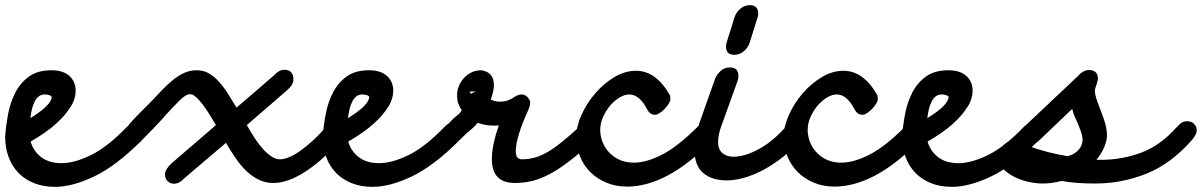

<svg xmlns="http://www.w3.org/2000/svg" viewBox="-66 -667 4670 746"><path d="M11 -186Q22 -192 32 -197.5Q42 -203 52 -208Q50 -197 49.5 -185Q49 -173 48 -162ZM108 -300Q94 -300 84.5 -292.5Q75 -285 68.5 -272Q62 -259 58 -242.5Q54 -226 52 -208Q132 -257 135 -290Q133 -295 125 -297.5Q117 -300 108 -300ZM208 -252Q190 -221 152 -186.5Q114 -152 53 -117Q64 -79 94.5 -56Q125 -33 173 -33Q223 -33 287.5 -64.5Q352 -96 427 -174Q448 -195 466 -195Q483 -195 493 -183Q503 -171 503 -159Q503 -140 483 -120Q385 -22 300 18.5Q215 59 148 59Q102 59 66 44.5Q30 30 5 4Q-20 -22 -33 -58Q-46 -94 -46 -137Q-43 -178 -34.5 -223.5Q-26 -269 -6.5 -307Q13 -345 46.5 -369.5Q80 -394 134 -394Q179 -394 203.5 -372Q228 -350 228 -314Q228 -300 223.5 -284.5Q219 -269 209 -252Z M484 -120Q464 -100 445 -100Q410 -100 410 -136Q410 -145 417.5 -158Q425 -171 437 -185Q449 -199 463.5 -214Q478 -229 491 -242Q500 -251 507 -258Q514 -265 519 -270Q545 -298 567 -320.5Q589 -343 610 -359.5Q631 -376 652.5 -385Q674 -394 699 -394Q724 -394 744.5 -382.5Q765 -371 783 -351.5Q801 -332 818 -305.5Q835 -279 853 -249Q891 -281 929 -314Q967 -347 1004 -379L1002 -378Q1020 -396 1038 -396Q1074 -396 1074 -358Q1074 -337 1049 -316Q1006 -279 971 -248.5Q936 -218 893 -181Q907 -156 922.5 -132Q938 -108 954.5 -89.5Q971 -71 988 -59.5Q1005 -48 1022 -48Q1038 -48 1059 -57Q1080 -66 1103.5 -83Q1127 -100 1152 -123Q1177 -146 1201 -175Q1211 -186 1222.5 -193Q1234 -200 1243 -200Q1281 -200 1281 -164Q1281 -146 1263 -128L1264 -130Q1192 -47 1122.5 -1.5Q1053 44 996 44Q966 44 940 31.5Q914 19 891.5 -2.5Q869 -24 849.5 -52.5Q830 -81 812 -112Q770 -76 728.5 -41Q687 -6 645 30L647 29Q629 47 610 47Q596 47 585.5 37Q575 27 575 10Q575 1 582 -10.5Q589 -22 600 -32Q647 -72 686.5 -106.5Q726 -141 773 -181Q760 -203 746.5 -224.5Q733 -246 720 -263Q707 -280 695 -290.5Q683 -301 673 -301Q656 -301 632 -277Q608 -253 573 -215H574Q555 -194 532 -170Q509 -146 483 -120Z M1245 -186Q1256 -192 1266 -197.5Q1276 -203 1286 -208Q1284 -197 1283.5 -185Q1283 -173 1282 -162ZM1342 -300Q1328 -300 1318.5 -292.5Q1309 -285 1302.5 -272Q1296 -259 1292 -242.5Q1288 -226 1286 -208Q1366 -257 1369 -290Q1367 -295 1359 -297.5Q1351 -300 1342 -300ZM1442 -252Q1424 -221 1386 -186.5Q1348 -152 1287 -117Q1298 -79 1328.5 -56Q1359 -33 1407 -33Q1457 -33 1521.5 -64.5Q1586 -96 1661 -174Q1682 -195 1700 -195Q1717 -195 1727 -183Q1737 -171 1737 -159Q1737 -140 1717 -120Q1619 -22 1534 18.5Q1449 59 1382 59Q1336 59 1300 44.5Q1264 30 1239 4Q1214 -22 1201 -58Q1188 -94 1188 -137Q1191 -178 1199.5 -223.5Q1208 -269 1227.5 -307Q1247 -345 1280.5 -369.5Q1314 -394 1368 -394Q1413 -394 1437.5 -372Q1462 -350 1462 -314Q1462 -300 1457.5 -284.5Q1453 -269 1443 -252Z M1715 -118Q1695 -100 1677 -100Q1657 -100 1650 -110Q1643 -120 1643 -137Q1643 -149 1656.5 -165Q1670 -181 1688 -198H1687Q1702 -213 1711 -219Q1720 -225 1728 -239Q1719 -252 1714.5 -265Q1710 -278 1710 -299Q1710 -315 1716.5 -331.5Q1723 -348 1735 -362Q1747 -376 1764.5 -385Q1782 -394 1805 -394Q1853 -386 1853 -337Q1853 -323 1849.5 -309Q1846 -295 1841 -280Q1850 -276 1858.5 -274Q1867 -272 1878 -272Q1893 -272 1906 -276.5Q1919 -281 1931 -289L1929 -288Q1947 -300 1960 -300Q1983 -300 1994 -272Q1994 -263 1992.5 -257Q1991 -251 1989 -245Q1938 -134 1938 -79Q1938 -48 1962 -48Q1987 -48 2011 -54.5Q2035 -61 2061 -76Q2087 -91 2118 -116Q2149 -141 2188 -177H2187Q2206 -196 2225 -196Q2260 -196 2260 -160Q2260 -141 2238 -119Q2186 -71 2144.5 -39.5Q2103 -8 2067.5 10.5Q2032 29 2000 36.5Q1968 44 1935 44Q1845 44 1845 -49Q1845 -75 1851.5 -107Q1858 -139 1872 -180Q1867 -179 1862 -179Q1857 -179 1852 -179Q1818 -179 1790 -190Q1782 -180 1773 -171.5Q1764 -163 1753 -154V-155Q1745 -147 1736 -138.5Q1727 -130 1716 -119ZM1759 -311Q1759 -307 1764 -303L1782 -312ZM1782 -312 1804 -323Q1804 -317 1806 -313Z M2538 -285Q2538 -284 2538.5 -283.5Q2539 -283 2539 -282Q2539 -275 2532.5 -264.5Q2526 -254 2517 -244.5Q2508 -235 2497.5 -228Q2487 -221 2479 -221Q2460 -221 2449 -241Q2419 -300 2379 -300Q2361 -300 2341 -288Q2321 -276 2304.5 -256.5Q2288 -237 2277 -212Q2266 -187 2266 -161Q2268 -107 2304.5 -71Q2341 -35 2397 -35Q2445 -35 2506 -66Q2567 -97 2646 -176Q2665 -195 2686 -195Q2721 -195 2721 -161Q2721 -150 2716 -141Q2711 -132 2702 -121Q2611 -29 2529 14.5Q2447 58 2371 58Q2326 58 2289.5 42.5Q2253 27 2227 1Q2201 -25 2187 -60.5Q2173 -96 2173 -135Q2173 -175 2193 -220Q2213 -265 2246 -303.5Q2279 -342 2320.5 -367Q2362 -392 2405 -392Q2484 -392 2538 -295Z M2994 -183Q3014 -206 3038 -206Q3073 -206 3073 -171Q3073 -155 3058 -136Q3021 -93 2981 -61Q2941 -29 2902 -8Q2863 13 2826 23.5Q2789 34 2758 34Q2701 34 2666.5 5.5Q2632 -23 2632 -90Q2632 -133 2650 -183L2649 -182Q2665 -227 2680.5 -271Q2696 -315 2712 -360Q2718 -376 2733 -390.5Q2748 -405 2770 -405Q2803 -405 2803 -372Q2803 -367 2802.5 -363Q2802 -359 2799 -353L2801 -356Q2785 -311 2769 -267Q2753 -223 2737 -178Q2724 -143 2724 -116Q2724 -87 2740.5 -72.5Q2757 -58 2784 -58Q2828 -58 2884 -88.5Q2940 -119 2994 -182ZM2788 -600V-599Q2793 -618 2810 -632.5Q2827 -647 2847 -647Q2880 -647 2880 -614Q2880 -612 2879.5 -609.5Q2879 -607 2879 -604L2847 -502Q2841 -482 2824 -468Q2807 -454 2787 -454Q2755 -454 2755 -486Q2755 -490 2755.5 -494.5Q2756 -499 2759 -505L2757 -501Z M3344 -285Q3344 -284 3344.5 -283.5Q3345 -283 3345 -282Q3345 -275 3338.5 -264.5Q3332 -254 3323 -244.5Q3314 -235 3303.5 -228Q3293 -221 3285 -221Q3266 -221 3255 -241Q3225 -300 3185 -300Q3167 -300 3147 -288Q3127 -276 3110.5 -256.5Q3094 -237 3083 -212Q3072 -187 3072 -161Q3074 -107 3110.5 -71Q3147 -35 3203 -35Q3251 -35 3312 -66Q3373 -97 3452 -176Q3471 -195 3492 -195Q3527 -195 3527 -161Q3527 -150 3522 -141Q3517 -132 3508 -121Q3417 -29 3335 14.5Q3253 58 3177 58Q3132 58 3095.5 42.5Q3059 27 3033 1Q3007 -25 2993 -60.5Q2979 -96 2979 -135Q2979 -175 2999 -220Q3019 -265 3052 -303.5Q3085 -342 3126.5 -367Q3168 -392 3211 -392Q3290 -392 3344 -295Z M3496 -186Q3507 -192 3517 -197.5Q3527 -203 3537 -208Q3535 -197 3534.5 -185Q3534 -173 3533 -162ZM3593 -300Q3579 -300 3569.5 -292.5Q3560 -285 3553.5 -272Q3547 -259 3543 -242.5Q3539 -226 3537 -208Q3617 -257 3620 -290Q3618 -295 3610 -297.5Q3602 -300 3593 -300ZM3693 -252Q3675 -221 3637 -186.5Q3599 -152 3538 -117Q3549 -79 3579.5 -56Q3610 -33 3658 -33Q3708 -33 3772.5 -64.5Q3837 -96 3912 -174Q3933 -195 3951 -195Q3968 -195 3978 -183Q3988 -171 3988 -159Q3988 -140 3968 -120Q3870 -22 3785 18.5Q3700 59 3633 59Q3587 59 3551 44.5Q3515 30 3490 4Q3465 -22 3452 -58Q3439 -94 3439 -137Q3442 -178 3450.5 -223.5Q3459 -269 3478.5 -307Q3498 -345 3531.5 -369.5Q3565 -394 3619 -394Q3664 -394 3688.5 -372Q3713 -350 3713 -314Q3713 -300 3708.5 -284.5Q3704 -269 3694 -252Z M3913 -105H3914ZM4119 -193Q4113 -205 4108 -217.5Q4103 -230 4100 -244L3968 -118Q3948 -100 3930 -100H3929Q4003 -73 4083 -60Q4110 -68 4125 -85Q4140 -102 4140 -124Q4140 -139 4133.5 -157Q4127 -175 4119 -194ZM3913 -105Q3905 -110 3900 -119Q3895 -128 3895 -136Q3895 -156 3916 -177L4127 -376H4126Q4145 -395 4165 -395Q4200 -395 4200 -360Q4199 -355 4198 -351Q4197 -347 4196 -343Q4195 -339 4194 -337Q4192 -331 4190 -325Q4188 -319 4188 -316Q4188 -302 4193.5 -284.5Q4199 -267 4207 -248Q4217 -222 4226 -194.5Q4235 -167 4235 -141Q4235 -120 4224 -94.5Q4213 -69 4194 -46H4211Q4294 -46 4368.5 -74Q4443 -102 4505 -172V-171Q4516 -184 4524.5 -190Q4533 -196 4547 -196Q4564 -196 4574 -185Q4584 -174 4584 -161Q4584 -152 4579.5 -144Q4575 -136 4567 -125Q4485 -31 4389 7.5Q4293 46 4190 46Q4156 46 4124 44Q4092 42 4059 36Q4039 41 4021 43.5Q4003 46 3986 46Q3957 46 3925.5 38.5Q3894 31 3868 16.5Q3842 2 3825.5 -18Q3809 -38 3809 -62Q3809 -70 3814.5 -80Q3820 -90 3828.5 -99Q3837 -108 3847.5 -114.5Q3858 -121 3868 -121Q3869 -121 3871.5 -120.5Q3874 -120 3877 -120Z"/></svg>

Font: Discipuli Britannica Bold
Style: Regular
Weight: 700
Designer: Peter Wiegel
Foundry: Peter Wiegel
Version: Version 0.001 2009